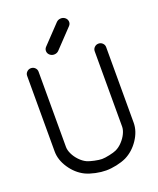

<svg xmlns="http://www.w3.org/2000/svg" viewBox="-177 -1106 1000 1212"><g transform="rotate(-20 323.0 -500.0)"><path d="M57.6 -731.9Q57.6 -747.3 69 -758.3Q80.3 -769.3 96.2 -769.3Q112.1 -769.3 123.3 -758.3Q134.5 -747.3 134.5 -731.9V-225.8Q134.5 -204.8 146.5 -179.4Q158.4 -154.1 179.8 -131.5Q201.2 -108.9 225.3 -97.7Q241.7 -90.3 272.9 -83.6Q304.2 -76.9 323 -76.9Q341.8 -76.9 373.3 -83.6Q404.8 -90.3 420.9 -97.7Q445.1 -108.9 466.3 -131.5Q487.5 -154.1 499.5 -179.4Q511.5 -204.8 511.5 -225.8V-731.9Q511.5 -747.3 522.8 -758.3Q534.2 -769.3 550 -769.3Q565.9 -769.3 577.1 -758.3Q588.4 -747.3 588.4 -731.9V-224.1Q588.4 -167.2 551.4 -111.8Q514.4 -56.4 459.2 -29.1Q430.9 -15.9 393.3 -7.9Q355.7 0 323 0Q290.5 0 252.9 -7.9Q215.3 -15.9 187 -29.1Q131.8 -56.4 94.7 -111.8Q57.6 -167.2 57.6 -224.1ZM350.1 -986.8Q361.6 -998.8 378.9 -999.9Q396.2 -1001 409.2 -990.5Q422.1 -980 423.3 -964.1Q424.6 -948.2 413.1 -936.3L296.1 -813.2Q284.7 -801.3 267.3 -800.2Q250 -799.1 237.1 -809.6Q224.1 -820.1 222.9 -835.9Q221.7 -851.8 233.2 -863.8Z"/></g></svg>

Font: Tecnico
Style: Grueso
Weight: 700
Version: Version 1.3